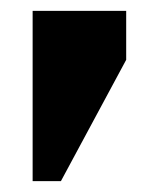

<svg xmlns="http://www.w3.org/2000/svg" viewBox="-20 -184 292 353"><path d="M40 -164H212V-74L92 149H40Z"/></svg>

Font: Teko
Style: Bold
Weight: 700
Designer: Manushi Parikh, Jonny Pinhorn
Foundry: Indian Type Foundry
Version: Version 1.106;PS 1.0;hotconv 1.0.78;makeotf.lib2.5.61930; tt